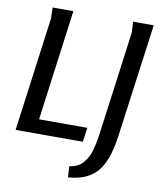

<svg xmlns="http://www.w3.org/2000/svg" viewBox="-100 -806 917 1101"><g transform="rotate(10 359.0 -256.0)"><path d="M237 -728 151 -83H432L420 0H29L118 -665L116 -728ZM585 -728H705L616 -72Q608 -14 594 36Q580 86 554 125Q528 164 484 187.5Q440 211 372 216L368 152Q419 145 447 113Q475 81 487 38Q499 -5 505 -46L588 -664Z"/></g></svg>

Font: Rosario SemiBold
Style: Italic
Weight: 600
Italic angle: -8.05°
Designer: Hector Gatti
Foundry: Omnibus Type
Version: Version 1.101; ttfautohint (v1.8.1.43-b0c9)